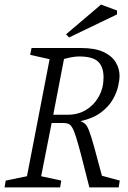

<svg xmlns="http://www.w3.org/2000/svg" viewBox="-26 -820 562 840"><path d="M-6 0 -1 -30 92 -49 191 -561 106 -580 112 -610H327Q389 -610 426 -593Q463 -576 480 -548Q497 -520 497 -488Q497 -469 490.5 -441Q484 -413 466.5 -383Q449 -353 415 -327.5Q381 -302 326 -290Q339 -285 347 -277.5Q355 -270 363.5 -248.5Q372 -227 385 -180.5Q398 -134 420 -51L498 -30L493 0H365Q344 -84 330 -137.5Q316 -191 306.5 -221Q297 -251 289 -263.5Q281 -276 271.5 -279Q262 -282 248 -282H200L154 -49L242 -30L237 0ZM207 -318H270Q316 -318 351 -339.5Q386 -361 406.5 -398Q427 -435 427 -481Q427 -528 403 -550.5Q379 -573 320 -573Q306 -573 289 -570Q272 -567 254 -562ZM276 -656 263 -670 416 -800 486 -774V-757Z"/></svg>

Font: Manuale Light
Style: Italic
Weight: 300
Italic angle: -11°
Version: Version 1.002